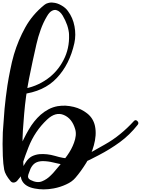

<svg xmlns="http://www.w3.org/2000/svg" viewBox="-73 -1425 1109 1512"><path d="M94.7 -722.7Q152.3 -730.5 204.1 -751Q254.9 -771.5 298.8 -802.7Q379.9 -860.4 426.8 -951.2Q474.6 -1042 470.7 -1151.4Q470.7 -1166 466.8 -1185.5Q462.9 -1206.1 456.1 -1226.6Q442.4 -1265.6 420.9 -1301.8Q399.4 -1336.9 373 -1344.7Q355.5 -1350.6 335.9 -1339.8Q316.4 -1330.1 296.9 -1296.9Q266.6 -1246.1 247.1 -1190.4Q226.6 -1133.8 213.9 -1077.1Q182.6 -940.4 155.3 -803.7Q128.9 -668 117.2 -527.3Q112.3 -463.9 107.4 -399.4Q102.5 -334 105.5 -270.5Q106.4 -225.6 108.4 -181.6Q111.3 -137.7 113.3 -93.8Q114.3 -64.5 95.7 -42Q77.1 -18.6 60.5 1Q45.9 -6.8 31.2 -14.6Q15.6 -23.4 1 -31.2Q17.6 -79.1 37.1 -138.7Q56.6 -198.2 82 -259.8Q112.3 -334 153.3 -404.3Q193.4 -473.6 247.1 -521.5Q276.4 -546.9 309.6 -564.5Q342.8 -582 380.9 -588.9Q411.1 -593.8 443.4 -592.8Q476.6 -590.8 508.8 -583Q567.4 -568.4 614.3 -531.2Q661.1 -494.1 674.8 -433.6Q682.6 -396.5 679.7 -357.4Q676.8 -318.4 666 -280.3Q646.5 -208 605.5 -141.6Q564.5 -75.2 520.5 -24.4Q494.1 6.8 448.2 27.3Q402.3 48.8 350.6 58.6Q310.5 66.4 271.5 66.4Q235.4 66.4 200.2 59.6Q127 45.9 101.6 0Q86.9 -25.4 91.8 -62.5Q97.7 -98.6 129.9 -147.5Q151.4 -179.7 178.7 -194.3Q207 -208 237.3 -210.9Q295.9 -215.8 360.4 -197.3Q423.8 -177.7 480.5 -175.8Q551.8 -173.8 621.1 -212.9Q690.4 -252 751 -286.1Q817.4 -323.2 873 -369.1Q929.7 -415 980.5 -470.7Q994.1 -486.3 1008.8 -471.7Q1016.6 -463.9 1016.6 -456.1Q1016.6 -448.2 1010.7 -441.4Q947.3 -361.3 871.1 -305.7Q794.9 -250 705.1 -203.1Q633.8 -165 573.2 -138.7Q513.7 -113.3 430.7 -127.9Q389.6 -134.8 346.7 -145.5Q303.7 -156.2 261.7 -156.2Q227.5 -155.3 205.1 -141.6Q182.6 -127.9 167 -95.7Q160.2 -80.1 150.4 -50.8Q140.6 -21.5 167 -7.8Q218.8 18.6 257.8 2.9Q296.9 -12.7 328.1 -44.9Q345.7 -61.5 361.3 -81.1Q377 -100.6 392.6 -118.2Q420.9 -150.4 456.1 -200.2Q491.2 -249 509.8 -300.8Q520.5 -329.1 523.4 -356.4Q526.4 -384.8 518.6 -409.2Q494.1 -492.2 429.7 -519.5Q365.2 -546.9 297.9 -483.4Q201.2 -392.6 151.4 -265.6Q101.6 -139.6 69.3 -14.6Q64.5 2.9 44.9 10.7Q24.4 17.6 10.7 2Q-32.2 -48.8 -40 -88.9Q-47.9 -129.9 -50.8 -197.3Q-52.7 -244.1 -52.7 -291Q-52.7 -336.9 -50.8 -383.8Q-44.9 -476.6 -37.1 -568.4Q-28.3 -660.2 -14.6 -752Q-4.9 -813.5 7.8 -875Q19.5 -936.5 37.1 -997.1Q70.3 -1108.4 126 -1209Q181.6 -1309.6 275.4 -1385.7Q289.1 -1397.5 306.6 -1401.4Q320.3 -1405.3 334 -1405.3Q337.9 -1405.3 342.8 -1404.3Q377 -1402.3 410.2 -1382.8Q443.4 -1364.3 461.9 -1337.9Q501 -1286.1 513.7 -1217.8Q526.4 -1149.4 512.7 -1085.9Q475.6 -918 374 -810.5Q273.4 -703.1 95.7 -682.6Q76.2 -680.7 76.2 -701.2Q76.2 -720.7 94.7 -722.7Z"/></svg>

Font: Digory Doodles
Style: Regular
Weight: 400
Designer: Holds Worth Design
Version: Version 1.0